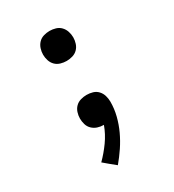

<svg xmlns="http://www.w3.org/2000/svg" viewBox="-180 -631 859 948"><g transform="rotate(-30 250.0 -156.5)"><path d="M211 215 179 189 147 162Q180 129 207.5 90.5Q235 52 251 8H249Q232 8 215.5 2.5Q199 -3 186.5 -15Q174 -27 169 -44Q164 -61 164 -78Q164 -95 169.5 -112Q175 -129 187 -141Q199 -153 216 -158Q233 -163 250 -163Q268 -163 285 -158Q302 -153 314 -140Q326 -127 331 -109.5Q336 -92 336 -75Q336 -35 326 4.5Q316 44 299 80.5Q282 117 259.5 150.5Q237 184 211 215ZM250 -357Q233 -357 216 -362Q199 -367 187 -379Q175 -391 169.5 -408Q164 -425 164 -442Q164 -459 169.5 -476Q175 -493 187 -505.5Q199 -518 216 -523Q233 -528 250 -528Q267 -528 284 -523Q301 -518 313 -505.5Q325 -493 330.5 -476Q336 -459 336 -442Q336 -425 330.5 -408Q325 -391 313 -379Q301 -367 284 -362Q267 -357 250 -357Z"/></g></svg>

Font: Iosevka Fixed Medium
Style: Regular
Weight: 500
Monospace: yes
Designer: Belleve Invis
Foundry: Belleve Invis
Version: Version 32.3.0